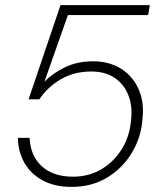

<svg xmlns="http://www.w3.org/2000/svg" viewBox="-20 -720 640 752"><path d="M260 12Q194 12 147 -13.5Q100 -39 75.5 -82.5Q51 -126 50 -180H96Q99 -110 143.5 -69Q188 -28 266 -28Q328 -28 377 -57Q426 -86 457 -136Q488 -186 493 -248Q500 -303 483 -346.5Q466 -390 429 -415Q392 -440 338 -440Q271 -440 219 -410Q167 -380 134 -331H92L217 -700H567L560 -661H246L154 -400Q186 -433 234.5 -456.5Q283 -480 346 -480Q391 -480 429 -464Q467 -448 493.5 -417.5Q520 -387 532 -345.5Q544 -304 538 -253Q533 -183 497 -122.5Q461 -62 400.5 -25Q340 12 260 12Z"/></svg>

Font: DM Sans 20pt ExtraLight
Style: Italic
Weight: 250
Italic angle: -10°
Version: Version 4.004;gftools[0.9.30]